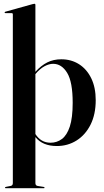

<svg xmlns="http://www.w3.org/2000/svg" viewBox="-20 -763 550 1017"><path d="M167.5 -737V-382.5Q197.5 -416 230.5 -432.5Q263.5 -449 304.5 -449Q357.5 -449 398.8 -422.8Q440 -396.5 463.5 -348Q487 -299.5 487 -232.5Q487 -157.5 459.8 -103Q432.5 -48.5 385.8 -19Q339 10.5 281 10.5Q205.5 10.5 167.5 -37V206.5Q167.5 220 179.5 222L211 227Q216 228 216 231Q216 234 212 234H10.5Q6.5 234 6.5 231Q6.5 227.5 13 226.5L36 222Q48 220 48 207V-687Q48 -693.5 41.5 -693.5H9Q4.5 -693.5 4.5 -697Q4.5 -699.5 8.5 -701L152 -741Q159 -743 162 -743Q167.5 -743 167.5 -737ZM261.5 -425Q239.5 -425 215.2 -411.8Q191 -398.5 167.5 -370.5V-53Q197 -7 247.5 -7Q281.5 -7 308 -26.8Q334.5 -46.5 349.8 -92.8Q365 -139 365 -218.5Q365 -329 335.8 -377Q306.5 -425 261.5 -425Z"/></svg>

Font: Fraunces 144pt SemiBold
Style: Regular
Weight: 600
Version: Version 1.000;[0bf87f6ff]